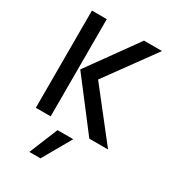

<svg xmlns="http://www.w3.org/2000/svg" viewBox="-218 -789 1035 1153"><g transform="rotate(30 299.5 -212.5)"><path d="M574 0H444L189 -333L434 -674H559L312 -334ZM249 249H172L253 51H362ZM176 0H73V-674H176Z"/></g></svg>

Font: Hind Madurai Medium
Style: Regular
Weight: 500
Designer: Jyotish Sonowal
Foundry: Indian Type Foundry
Version: Version 1.001;PS 1.0;hotconv 1.0.86;makeotf.lib2.5.63406; tt